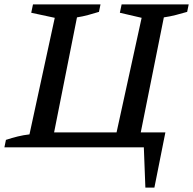

<svg xmlns="http://www.w3.org/2000/svg" viewBox="-36 -670 878 873"><path d="M-16 0 -9 -34Q18 -43 44.5 -49.5Q71 -56 98 -59L213 -589L106 -612L114 -650H421L414 -616Q391 -609 365.5 -602Q340 -595 314 -591L210 -68H494L608 -589L509 -612L517 -650H822L815 -616Q791 -609 764 -602Q737 -595 709 -591L604 -68H716L666 183H625L618 0Z"/></svg>

Font: Piazzolla SC Medium
Style: Italic
Weight: 500
Italic angle: -11.3°
Designer: Juan Pablo del Peral
Foundry: Huerta Tipografica
Version: Version 1.330